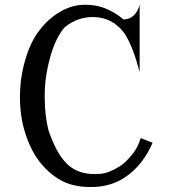

<svg xmlns="http://www.w3.org/2000/svg" viewBox="-20 -770 707 803"><path d="M85 -517.6Q106.9 -593.8 143.6 -641.6Q181.6 -691.9 231.4 -720.7Q281.7 -750 333 -750Q335.4 -750 337.9 -750Q394.5 -750 442.9 -724.6Q476.1 -707 495.6 -689L499.5 -688.5Q548.3 -692.4 564 -750.5V-468.3Q538.6 -567.9 504.4 -624.5Q487.8 -650.4 461.9 -669.4Q421.9 -698.7 367.2 -698.7Q304.2 -698.7 251 -656.7Q212.4 -612.3 189.5 -529.3Q167 -447.8 167 -370.6Q167 -367.7 167 -364.3Q167 -288.1 182.6 -225.6Q218.8 -118.2 269.5 -76.2Q311 -42 376.5 -42Q387.7 -42 399.4 -43Q435.5 -45.9 480.5 -74.2Q505.4 -89.4 536.1 -127.9Q555.7 -152.3 568.4 -192.4L618.2 -172.9Q599.6 -130.4 575.2 -97.7Q537.6 -47.9 487.3 -19Q432.1 12.2 360.8 12.2Q359.4 12.2 358.4 12.2Q283.7 12.2 232.4 -17.1Q180.7 -46.9 143.6 -96.2Q106.9 -145 85 -214.8Q63.5 -283.2 63.5 -363.3Q63.5 -443.4 85 -517.6Z"/></svg>

Font: Modern Antiqua
Style: Regular
Weight: 500
Version: Version 1.0